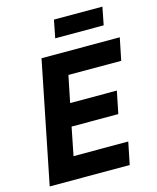

<svg xmlns="http://www.w3.org/2000/svg" viewBox="-129 -975 869 1064"><g transform="rotate(-15 305.5 -443.5)"><path d="M481 0H22L162 -698H611L585 -570H282L251 -417H519L493 -289H225L193 -128H507ZM264 -785 284 -887H562L542 -785Z"/></g></svg>

Font: IBM Plex Sans
Style: Italic
Weight: 400
Italic angle: -11.31°
Designer: Mike Abbink, Paul van der Laan, Pieter van Rosmalen
Foundry: Bold Monday
Version: Version 3.201